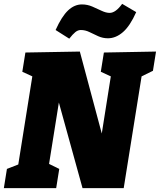

<svg xmlns="http://www.w3.org/2000/svg" viewBox="-32 -978 831 998"><path d="M508 -705 779 -710 763 -610 704 -581 611 0H397L274 -445L223 -126L276 -100L260 0H-12L4 -100L63 -123L136 -581L84 -605L100 -705L383 -710L497 -284L544 -581L492 -605ZM328 -777 257 -822Q289 -893 322 -924Q355 -955 394 -955Q422 -955 447.5 -944Q473 -933 496 -922Q519 -911 538 -911Q569 -911 603 -958L676 -915Q644 -843 607 -811Q570 -779 529 -779Q502 -779 478 -790Q454 -801 432.5 -811.5Q411 -822 388 -822Q373 -822 359.5 -811Q346 -800 328 -777Z"/></svg>

Font: Bitter Black
Style: Italic
Weight: 900
Italic angle: -9°
Designer: Sol Matas, and Bitter project Authors
Foundry: Sol Matas
Version: Version 2.001